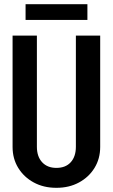

<svg xmlns="http://www.w3.org/2000/svg" viewBox="-20 -880 538 916"><path d="M342 -710H458V-179Q458 -123 431 -79Q404 -35 357 -9.5Q310 16 250 16H249H248Q188 16 141 -9.5Q94 -35 67 -79Q40 -123 40 -179V-710H156V-180Q156 -133 181 -106Q206 -79 249 -79Q293 -79 317.5 -106Q342 -133 342 -180ZM397 -785H102V-860H397Z"/></svg>

Font: Akshar Medium
Style: Regular
Weight: 500
Designer: Tall Chai
Foundry: Tall Chai
Version: Version 1.000